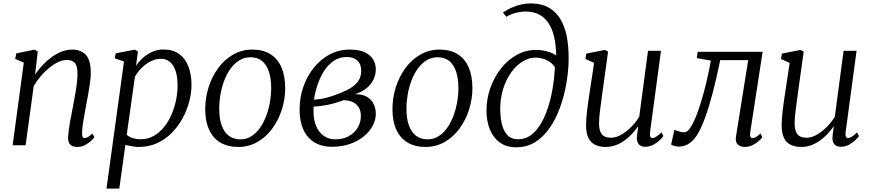

<svg xmlns="http://www.w3.org/2000/svg" viewBox="-20 -851 5102 1125"><path d="M185.5 -414.5Q206 -444.5 231.2 -471Q256.5 -497.5 284.8 -517.8Q313 -538 343 -549.2Q373 -560.5 403 -560.5Q453.5 -560.5 482.8 -529.8Q512 -499 512 -422.5Q512 -400 507.8 -369Q503.5 -338 497.8 -305.2Q492 -272.5 486.5 -244Q482 -217.5 476.2 -187.2Q470.5 -157 466 -127.8Q461.5 -98.5 461 -75.5Q460.5 -59.5 463.2 -50.8Q466 -42 473.5 -42Q483.5 -42 495.2 -48.2Q507 -54.5 521.5 -68.5L533 -47Q529 -40 514.5 -26.2Q500 -12.5 478.8 -1.2Q457.5 10 431.5 10Q415 10 402.8 4Q390.5 -2 384.2 -14.5Q378 -27 379 -48Q380 -64 382.5 -85.2Q385 -106.5 389.2 -130.2Q393.5 -154 398.2 -178.2Q403 -202.5 407 -224.5Q411 -246.5 415.8 -271.2Q420.5 -296 424.5 -321.5Q428.5 -347 431.2 -371.5Q434 -396 434 -417Q434 -448.5 427.5 -466.2Q421 -484 407 -491.8Q393 -499.5 369 -499.5Q347 -499.5 321 -487.2Q295 -475 268.8 -453.8Q242.5 -432.5 218.8 -404.8Q195 -377 177.5 -346.5L130 0H54L119.5 -484L69 -506L75.5 -538.5L182.5 -560L201.5 -550Z M604 254 706.5 -490.5 652 -509.5 658 -538.5 770 -560 788 -550 777 -465Q793 -490 817.2 -511.8Q841.5 -533.5 872.2 -547.2Q903 -561 938 -561Q994 -561 1030.2 -534.2Q1066.5 -507.5 1084.2 -460.8Q1102 -414 1102 -353Q1102 -306 1088.8 -255.5Q1075.5 -205 1049.8 -157.8Q1024 -110.5 986.5 -72.5Q949 -34.5 900.5 -12.2Q852 10 793 10Q774.5 10 753.8 6.2Q733 2.5 714.5 -1.5L679 254ZM722.5 -61Q738 -47.5 758.8 -41.2Q779.5 -35 803.5 -35Q846.5 -35 881 -54.8Q915.5 -74.5 941.8 -107.2Q968 -140 985.5 -181.2Q1003 -222.5 1011.8 -266.2Q1020.5 -310 1020.5 -350.5Q1020.5 -401 1008.8 -435.8Q997 -470.5 975.2 -488.5Q953.5 -506.5 923.5 -506.5Q890.5 -506.5 860.5 -490.5Q830.5 -474.5 807 -450.2Q783.5 -426 770.5 -401.5Z M1459 -560.5Q1521.5 -560.5 1564.2 -533.8Q1607 -507 1629 -456.5Q1651 -406 1651 -334.5Q1651 -270 1631.2 -208.5Q1611.5 -147 1575.2 -97.5Q1539 -48 1488.2 -19Q1437.5 10 1376 10Q1314 10 1270.8 -16Q1227.5 -42 1205 -91.5Q1182.5 -141 1182.5 -211Q1182.5 -277 1202 -339.2Q1221.5 -401.5 1258 -451.5Q1294.5 -501.5 1345.8 -531Q1397 -560.5 1459 -560.5ZM1447.5 -515.5Q1411 -515.5 1381.8 -497.2Q1352.5 -479 1330.5 -448.2Q1308.5 -417.5 1293.8 -378.5Q1279 -339.5 1271.8 -297.2Q1264.5 -255 1264.5 -214.5Q1264.5 -156 1279 -116Q1293.5 -76 1321 -55.2Q1348.5 -34.5 1388.5 -34.5Q1424 -34.5 1452.8 -52.8Q1481.5 -71 1503.2 -101.8Q1525 -132.5 1539.5 -171.2Q1554 -210 1561.5 -252Q1569 -294 1569 -334Q1569 -390 1555.8 -430.5Q1542.5 -471 1516 -493.2Q1489.5 -515.5 1447.5 -515.5Z M1926 9Q1881 9 1846 -5Q1811 -19 1786.2 -46.8Q1761.5 -74.5 1748.5 -115.2Q1735.5 -156 1735.5 -210Q1735.5 -280.5 1757.8 -343.5Q1780 -406.5 1819.8 -455.5Q1859.5 -504.5 1913 -532.5Q1966.5 -560.5 2029.5 -560.5Q2085.5 -560.5 2118.8 -544Q2152 -527.5 2167 -501.5Q2182 -475.5 2182 -445Q2182 -412 2167.5 -383Q2153 -354 2125.5 -332.5Q2098 -311 2059.5 -299Q2104.5 -299.5 2131 -283.2Q2157.5 -267 2169.8 -240.8Q2182 -214.5 2182 -185Q2182 -148 2163.5 -113.5Q2145 -79 2110.8 -51.2Q2076.5 -23.5 2029.5 -7.2Q1982.5 9 1926 9ZM1945 -34.5Q1990 -34.5 2023.5 -53Q2057 -71.5 2075.8 -102.8Q2094.5 -134 2094.5 -171.5Q2094.5 -198 2084 -218.5Q2073.5 -239 2051 -251Q2028.5 -263 1993 -264Q1985.5 -261.5 1973 -257Q1960.5 -252.5 1944.8 -247.8Q1929 -243 1911 -239Q1892.5 -235.5 1869 -231.5Q1845.5 -227.5 1818 -226.5Q1817.5 -218 1817.2 -210.2Q1817 -202.5 1817 -194Q1817 -148.5 1832.5 -112.2Q1848 -76 1876.8 -55.2Q1905.5 -34.5 1945 -34.5ZM1819.5 -267Q1841.5 -268.5 1859.8 -271.2Q1878 -274 1896 -279Q1914 -284 1935 -291Q1980 -306.5 2016.8 -325.2Q2053.5 -344 2075 -370.5Q2096.5 -397 2096.5 -435.5Q2096.5 -475 2074.2 -496Q2052 -517 2012 -517Q1968.5 -517 1935.2 -494.2Q1902 -471.5 1878.5 -434.5Q1855 -397.5 1840.5 -353.8Q1826 -310 1819.5 -267Z M2556 -560.5Q2618.5 -560.5 2661.2 -533.8Q2704 -507 2726 -456.5Q2748 -406 2748 -334.5Q2748 -270 2728.2 -208.5Q2708.5 -147 2672.2 -97.5Q2636 -48 2585.2 -19Q2534.5 10 2473 10Q2411 10 2367.8 -16Q2324.5 -42 2302 -91.5Q2279.5 -141 2279.5 -211Q2279.5 -277 2299 -339.2Q2318.5 -401.5 2355 -451.5Q2391.5 -501.5 2442.8 -531Q2494 -560.5 2556 -560.5ZM2544.5 -515.5Q2508 -515.5 2478.8 -497.2Q2449.5 -479 2427.5 -448.2Q2405.5 -417.5 2390.8 -378.5Q2376 -339.5 2368.8 -297.2Q2361.5 -255 2361.5 -214.5Q2361.5 -156 2376 -116Q2390.5 -76 2418 -55.2Q2445.5 -34.5 2485.5 -34.5Q2521 -34.5 2549.8 -52.8Q2578.5 -71 2600.2 -101.8Q2622 -132.5 2636.5 -171.2Q2651 -210 2658.5 -252Q2666 -294 2666 -334Q2666 -390 2652.8 -430.5Q2639.5 -471 2613 -493.2Q2586.5 -515.5 2544.5 -515.5Z M3005 12Q2947 12 2908.2 -16.2Q2869.5 -44.5 2850 -93.2Q2830.5 -142 2830.5 -203Q2830.5 -271.5 2853 -335.2Q2875.5 -399 2915.2 -449.5Q2955 -500 3007.8 -529.2Q3060.5 -558.5 3121 -558.5Q3154 -558.5 3187.2 -549.2Q3220.5 -540 3239 -525.5Q3238 -588 3226.5 -636.2Q3215 -684.5 3192.8 -717.2Q3170.5 -750 3137.2 -766.8Q3104 -783.5 3059 -783.5Q3034 -783.5 3005.5 -776.8Q2977 -770 2946.5 -752.5L2927 -777.5Q2952 -795 2980 -807Q3008 -819 3035.2 -825Q3062.5 -831 3086 -831Q3158.5 -831 3203.8 -801.2Q3249 -771.5 3273.2 -721.5Q3297.5 -671.5 3305.5 -610.2Q3313.5 -549 3311.5 -486Q3309.5 -422.5 3297 -353.8Q3284.5 -285 3261 -220Q3237.5 -155 3201.5 -102.5Q3165.5 -50 3116.8 -19Q3068 12 3005 12ZM3017.5 -35Q3058 -35 3090.8 -59.2Q3123.5 -83.5 3148.5 -125.2Q3173.5 -167 3191 -221Q3208.5 -275 3218.5 -335.5Q3228.5 -396 3231.5 -456Q3220 -475.5 3201.2 -488.2Q3182.5 -501 3160.8 -507.2Q3139 -513.5 3119 -513.5Q3086.5 -513.5 3055.8 -498.2Q3025 -483 2998.8 -455.2Q2972.5 -427.5 2952.8 -390Q2933 -352.5 2922 -307.5Q2911 -262.5 2911 -213Q2911 -169.5 2919.5 -128.8Q2928 -88 2951 -61.5Q2974 -35 3017.5 -35Z M3529 10Q3494 10 3468.2 -2Q3442.5 -14 3428.2 -41.8Q3414 -69.5 3414 -117.5Q3414 -134 3415.5 -156Q3417 -178 3420 -202.5Q3423 -227 3426 -250.5Q3429 -274 3432.5 -293.5L3461 -482.5L3410 -505.5L3415.5 -537L3524.5 -558.5L3543 -548.5L3507 -289Q3504.5 -268.5 3501.8 -247.8Q3499 -227 3496.2 -206.8Q3493.5 -186.5 3491.8 -167Q3490 -147.5 3490 -130Q3490 -95.5 3498.8 -76.8Q3507.5 -58 3523.5 -51Q3539.5 -44 3561 -44Q3589.5 -44 3620.2 -61.8Q3651 -79.5 3678.8 -107.5Q3706.5 -135.5 3725.5 -167L3777 -553.5H3853L3789 -78.5Q3786.5 -60.5 3790.2 -51.2Q3794 -42 3802 -42Q3812 -42 3825 -50Q3838 -58 3855.5 -75.5L3867 -54Q3862.5 -46.5 3847.2 -31.2Q3832 -16 3809.5 -3.5Q3787 9 3760.5 9Q3732.5 9 3720.5 -9Q3708.5 -27 3712.5 -55Q3712.5 -57 3713.2 -63Q3714 -69 3715.2 -77.5Q3716.5 -86 3717.5 -94.5Q3718.5 -103 3719.5 -109.5L3718.5 -110Q3702 -87 3682 -65.5Q3662 -44 3638 -27Q3614 -10 3586.8 0Q3559.5 10 3529 10Z M4376 -76.5Q4373 -58 4377 -50Q4381 -42 4387.5 -42Q4397.5 -42 4409 -48Q4420.5 -54 4435.5 -68.5L4447 -47Q4442.5 -39.5 4427.2 -25.8Q4412 -12 4390.2 -1Q4368.5 10 4344 10Q4319 10 4303 -4.5Q4287 -19 4292.5 -52L4364 -498.5H4200Q4177 -386 4155 -303.2Q4133 -220.5 4112 -163.2Q4091 -106 4070.5 -70Q4050 -33.5 4021.5 -12.8Q3993 8 3957.5 8Q3946.5 8 3930.2 3.5Q3914 -1 3912.5 -4L3931.5 -91Q3934 -89 3943.5 -85.5Q3953 -82 3965.5 -79Q3978 -76 3989.5 -76Q4004 -76 4018 -93.5Q4032 -111 4045.5 -139.8Q4059 -168.5 4071.2 -203.5Q4083.5 -238.5 4093.5 -273.5Q4107 -319 4117.5 -363.2Q4128 -407.5 4135.2 -442.8Q4142.5 -478 4145 -496L4063 -510.5L4068 -547.5H4448.5Z M4675 10Q4640 10 4614.2 -2Q4588.5 -14 4574.2 -41.8Q4560 -69.5 4560 -117.5Q4560 -134 4561.5 -156Q4563 -178 4566 -202.5Q4569 -227 4572 -250.5Q4575 -274 4578.5 -293.5L4607 -482.5L4556 -505.5L4561.5 -537L4670.5 -558.5L4689 -548.5L4653 -289Q4650.5 -268.5 4647.8 -247.8Q4645 -227 4642.2 -206.8Q4639.5 -186.5 4637.8 -167Q4636 -147.5 4636 -130Q4636 -95.5 4644.8 -76.8Q4653.5 -58 4669.5 -51Q4685.5 -44 4707 -44Q4735.5 -44 4766.2 -61.8Q4797 -79.5 4824.8 -107.5Q4852.5 -135.5 4871.5 -167L4923 -553.5H4999L4935 -78.5Q4932.5 -60.5 4936.2 -51.2Q4940 -42 4948 -42Q4958 -42 4971 -50Q4984 -58 5001.5 -75.5L5013 -54Q5008.5 -46.5 4993.2 -31.2Q4978 -16 4955.5 -3.5Q4933 9 4906.5 9Q4878.5 9 4866.5 -9Q4854.5 -27 4858.5 -55Q4858.5 -57 4859.2 -63Q4860 -69 4861.2 -77.5Q4862.5 -86 4863.5 -94.5Q4864.5 -103 4865.5 -109.5L4864.5 -110Q4848 -87 4828 -65.5Q4808 -44 4784 -27Q4760 -10 4732.8 0Q4705.5 10 4675 10Z"/></svg>

Font: Merriweather 36pt Light
Style: Italic
Weight: 300
Italic angle: -7.8°
Version: Version 2.101